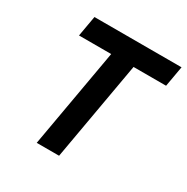

<svg xmlns="http://www.w3.org/2000/svg" viewBox="-159 -830 941 966"><g transform="rotate(30 311.5 -346.5)"><path d="M181.6 0 303.7 -693.4H433.6L311.5 0ZM95.7 -574.2 116.7 -693.4H622.6L601.6 -574.2Z"/></g></svg>

Font: Cascadia Code PL
Style: Italic
Weight: 400
Italic angle: -10°
Monospace: yes
Designer: Aaron Bell
Foundry: Saja Typeworks
Version: Version 2404.023